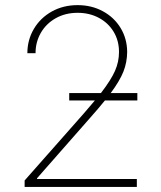

<svg xmlns="http://www.w3.org/2000/svg" viewBox="-20 -737 633 757"><path d="M77.1 -25.4 311.5 -291 354 -340.8H252.9V-370.1H377.9Q417.5 -421.4 433.3 -457.3Q449.2 -493.2 449.2 -532.2Q449.2 -576.7 428 -611.8Q406.7 -647 369.6 -666.7Q332.5 -686.5 286.1 -686.5Q237.8 -686.5 200 -665.3Q162.1 -644 141.1 -607.7Q120.1 -571.3 120.1 -527.3H87.9Q87.9 -579.6 113.5 -623Q139.2 -666.5 184.3 -691.7Q229.5 -716.8 286.1 -716.8Q341.3 -716.8 385.7 -692.6Q430.2 -668.5 455.6 -626.5Q481 -584.5 481.4 -532.2Q481 -491.2 466.6 -454.6Q452.1 -418 416.5 -370.1H521.5V-340.8H393.6Q369.6 -311 332 -268.6L126 -34.2V-31.2H519.5V0H77.1Z"/></svg>

Font: Pretendard Thin
Style: Regular
Weight: 100
Designer: Base glyphs from Inter by Rasmus Andersson; Hangeul glyphs from Noto Sans CJK(Source Han Sans) by Jang Soo-young and Kan
Foundry: Kil Hyung-jin
Version: Version 1.309